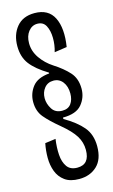

<svg xmlns="http://www.w3.org/2000/svg" viewBox="-125 -716 534 906"><g transform="rotate(-15 142.5 -262.5)"><path d="M145 143Q101 143 75 124Q49 105 37.5 74.5Q26 44 26 8Q26 -28 33 -62L85 -69Q79 -28 81.5 8Q84 44 100 66.5Q116 89 150 89Q210 89 210 18Q210 -19 190.5 -50.5Q171 -82 124 -121Q78 -159 53 -189Q28 -219 28 -264Q28 -305 53 -337.5Q78 -370 136 -375V-379Q78 -414 51 -449.5Q24 -485 24 -538Q24 -594 54.5 -631Q85 -668 142 -668Q210 -668 236 -615.5Q262 -563 248 -474L187 -465Q197 -498 196.5 -533Q196 -568 183.5 -592Q171 -616 142 -616Q116 -616 98.5 -594Q81 -572 81 -537Q81 -498 104.5 -464Q128 -430 165 -406Q209 -378 237 -347Q265 -316 265 -266Q265 -223 237.5 -190Q210 -157 145 -157V-150Q204 -116 235 -79Q266 -42 266 15Q266 79 232 111Q198 143 145 143ZM151 -189Q180 -189 194 -208.5Q208 -228 208 -258Q208 -293 191 -315Q174 -337 146 -337Q118 -337 101.5 -316.5Q85 -296 85 -267Q85 -240 101 -214.5Q117 -189 151 -189Z"/></g></svg>

Font: Bricolage Grotesque 96pt Condensed ExtraLight
Style: Regular
Weight: 200
Width: 3
Designer: Mathieu Triay
Foundry: Atelier Triay
Version: Version 1.001; ttfautohint (v1.8.4.7-5d5b);gftools[0.9.33.de